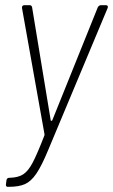

<svg xmlns="http://www.w3.org/2000/svg" viewBox="-20 -522 437 742"><path d="M3 190 5 175Q5 171 8 168Q11 165 16 165H19Q51 164 70 151.5Q89 139 106 107Q123 75 151 3Q152 1 152 -3L65 -491V-493Q65 -502 75 -502H95Q102 -502 104 -494L176 -57Q176 -55 178.5 -55Q181 -55 182 -57L358 -494Q363 -502 370 -502H389Q394 -502 396 -499Q398 -496 396 -491L167 56Q141 119 120.5 149Q100 179 76.5 189.5Q53 200 14 200H8Q6 200 4 197Q2 194 3 190Z"/></svg>

Font: Barlow Semi Condensed ExLight
Style: Italic
Weight: 275
Width: 4
Italic angle: -7°
Designer: Jeremy Tribby
Foundry: Tribby Type
Version: Version 1.408